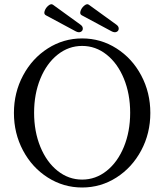

<svg xmlns="http://www.w3.org/2000/svg" viewBox="-20 -854 753 888"><path d="M44.4 -331.5Q44.4 -425.8 86.7 -504.9Q128.9 -584 201.2 -630.1Q273.4 -676.3 359.9 -676.3Q446.3 -676.3 518.8 -630.1Q591.3 -584 633.3 -504.9Q675.3 -425.8 675.3 -331.5Q675.3 -237.3 633.1 -158.2Q590.8 -79.1 518.6 -33Q446.3 13.2 359.9 13.2Q273.4 13.2 200.9 -33Q128.4 -79.1 86.4 -158.2Q44.4 -237.3 44.4 -331.5ZM582 -332.5Q582 -419.4 553 -490.2Q523.9 -561 473.1 -601.3Q422.4 -641.6 359.9 -641.6Q297.4 -641.6 246.6 -601.3Q195.8 -561 166.7 -490.2Q137.7 -419.4 137.7 -332.5Q137.7 -245.6 166.7 -174.8Q195.8 -104 246.6 -63.7Q297.4 -23.4 359.9 -23.4Q422.4 -23.4 473.1 -63.7Q523.9 -104 553 -174.8Q582 -245.6 582 -332.5ZM225.1 -832 352.5 -739.7Q363.3 -731.9 363 -721.4Q362.8 -710.9 353 -706.5Q343.3 -702.1 329.6 -709.5L192.4 -783.2Q181.6 -788.6 186.5 -803.2Q191.4 -817.9 203.9 -828.1Q216.3 -838.4 225.1 -832ZM391.1 -832 518.6 -739.7Q529.3 -731.9 529.1 -721.4Q528.8 -710.9 519 -706.5Q509.3 -702.1 495.6 -709.5L358.4 -783.2Q347.7 -788.6 352.5 -803.2Q357.4 -817.9 369.9 -828.1Q382.3 -838.4 391.1 -832Z"/></svg>

Font: Junicode Two Beta VF
Style: Regular
Weight: 400
Designer: Peter S. Baker
Foundry: Briery Creek Software
Version: Version 1.031 beta; ttfautohint (v1.8.1.43-b0c9)